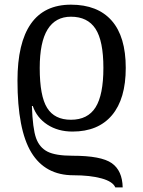

<svg xmlns="http://www.w3.org/2000/svg" viewBox="-20 -566 616 826"><path d="M285.2 -545.9Q399.9 -545.9 460.4 -477.3Q521 -408.7 521 -273.9Q521 -140.6 461.7 -70.3Q402.3 0 292 0Q229.5 0 183.8 -29.8Q138.2 -59.6 121.1 -109.9H117.2Q120.6 -13.2 135 27.6Q149.4 68.4 184.1 86.2Q218.8 104 292 104Q415.5 104 460.9 136Q506.3 168 507.8 240.2H476.1Q465.3 214.8 416.5 201.4Q367.7 188 295.9 188Q174.3 188 114.7 89.8Q55.2 -8.3 55.2 -219.2Q55.2 -381.3 112.8 -463.6Q170.4 -545.9 285.2 -545.9ZM285.2 -494.1Q218.8 -494.1 184.8 -439.5Q150.9 -384.8 150.9 -273.9Q150.9 -152.3 182.9 -101.6Q214.8 -50.8 285.2 -50.8Q357.4 -50.8 391.1 -104.2Q424.8 -157.7 424.8 -273.9Q424.8 -390.1 390.9 -442.1Q356.9 -494.1 285.2 -494.1Z"/></svg>

Font: Noto Serif
Style: Regular
Weight: 400
Designer: Monotype Design team
Foundry: Monotype Imaging Inc.
Version: Version 1.02